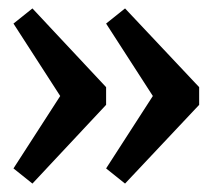

<svg xmlns="http://www.w3.org/2000/svg" viewBox="-20 -548 516 456"><path d="M277 -112 232 -148 343 -320 232 -492 277 -528 453 -341V-299ZM57 -112 12 -148 123 -320 12 -492 57 -528 232 -341V-299Z"/></svg>

Font: Pathway Extreme 8pt Thin 12pt SemiBold
Style: Regular
Weight: 600
Version: Version 1.001;gftools[0.9.26]